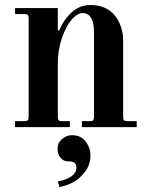

<svg xmlns="http://www.w3.org/2000/svg" viewBox="-20 -506 596 764"><path d="M40 0V-24H78Q87 -24 90.5 -27.5Q94 -31 94 -40V-434Q94 -443 90.5 -446.5Q87 -450 78 -450H40V-474H210V-385L215 -384Q235 -430 266.5 -458Q298 -486 339 -486Q385 -486 416 -464Q441 -446 455.5 -414Q470 -382 470 -348V-40Q470 -31 473.5 -27.5Q477 -24 486 -24H524V0H306V-24H338Q347 -24 350.5 -27.5Q354 -31 354 -40V-377Q354 -454 308 -454Q288 -454 265 -427.5Q242 -401 226 -353.5Q210 -306 210 -254V-40Q210 -31 213.5 -27.5Q217 -24 226 -24H258V0ZM209 86Q209 62 227 47Q245 32 266 32Q302 32 321 57Q340 82 340 113Q340 148 319.5 176Q299 204 271.5 219Q244 234 216 238L210 216Q243 210 263.5 196Q284 182 284 161Q284 146 274 140Q268 136 250 136Q233 136 221 122Q209 108 209 86Z"/></svg>

Font: Old Standard TT
Style: Bold
Weight: 700
Designer: Alexey Kryukov <alexios@thessalonica.org.ru>
Version: Version 2.2